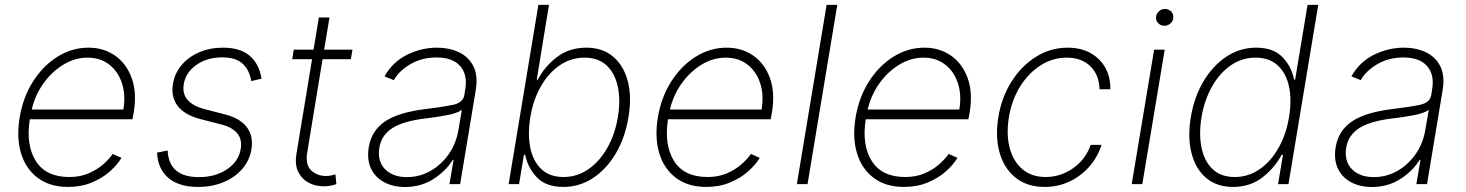

<svg xmlns="http://www.w3.org/2000/svg" viewBox="-20 -747 5947 779"><path d="M255.7 11.4Q181.8 11.4 133.2 -25.2Q84.5 -61.8 65.3 -125.4Q46.2 -188.9 59.7 -270.2Q73.2 -351.9 113.6 -415.8Q154.1 -479.8 212.9 -516.7Q271.7 -553.6 339.1 -553.6Q400.2 -553.6 446.6 -521.5Q492.9 -489.3 514.4 -430.2Q535.9 -371.1 522.4 -290.1L517.4 -263.1H100.9Q84.5 -158.7 125.4 -93.7Q166.2 -28.8 261 -28.8Q305.4 -28.8 340 -43.9Q374.6 -58.9 399.1 -80.6Q423.7 -102.3 437.1 -122.5L473 -106.5Q456.7 -79.2 426.1 -51.8Q395.6 -24.5 352.6 -6.6Q309.7 11.4 255.7 11.4ZM108.7 -302.6H480.5Q490.4 -361.5 474.8 -409.3Q459.2 -457 423.1 -485.1Q387.1 -513.1 334.9 -513.1Q283.7 -513.1 237 -484.7Q190.3 -456.3 156.2 -408.6Q122.2 -360.8 108.7 -302.6Z M1041.2 -427.9 999.6 -418Q991.8 -463.4 964.1 -488.8Q936.4 -514.2 881.4 -514.2Q820.3 -514.2 776.8 -483.7Q733.3 -453.1 725.5 -404.8Q713.1 -329.2 812.5 -303.6L893.5 -282.7Q955.3 -266.7 982.1 -230.1Q1008.9 -193.5 1000 -140.6Q992.5 -95.5 962.7 -61.3Q932.9 -27 886.7 -7.8Q840.6 11.4 783.7 11.4Q706.7 11.4 663.5 -24.7Q620.4 -60.7 617.2 -127.8L660.2 -136.4Q665.1 -28.4 786.9 -28.4Q854.8 -28.4 901.8 -60.7Q948.9 -93 956.7 -143.1Q969.1 -219.1 876.1 -242.5L793.3 -263.8Q728.7 -280.5 700.8 -317.3Q672.9 -354 681.8 -407.3Q689.3 -451 717.5 -483.8Q745.7 -516.7 789.1 -535.2Q832.4 -553.6 884.6 -553.6Q954.5 -553.6 992.9 -521Q1031.2 -488.3 1041.2 -427.9Z M1410.2 -545.5 1403.4 -506.7H1288.7L1226.6 -128.9Q1218 -79.2 1242.2 -56.1Q1266.3 -33 1303.3 -33Q1314.3 -33 1323.2 -35Q1332 -36.9 1340.9 -39.4L1344.8 0Q1333.8 3.9 1321.6 6.4Q1309.3 8.9 1292.6 8.9Q1258.5 8.9 1231 -6.4Q1203.5 -21.7 1189.6 -50.6Q1175.8 -79.5 1182.5 -121.1L1246.1 -506.7H1165.5L1171.9 -545.5H1252.1L1273.8 -676.1H1316.8L1295.1 -545.5Z M1622.9 11.7Q1576 11.7 1539.8 -7.1Q1503.6 -25.9 1485.8 -62.1Q1468 -98.4 1476.2 -150.2Q1487.9 -218.4 1543.3 -255.1Q1598.7 -291.9 1709.9 -305Q1773.4 -312.5 1816.1 -321.2Q1858.7 -329.9 1864 -361.2L1867.5 -383.9Q1877.8 -443.2 1847.5 -478.5Q1817.1 -513.8 1751.1 -513.8Q1693.2 -513.8 1647 -487.7Q1600.9 -461.6 1577.8 -421.9L1540.1 -437.1Q1573.2 -496.1 1631.7 -524.9Q1690.3 -553.6 1753.6 -553.6Q1802.2 -553.6 1841.4 -535.3Q1880.7 -517 1900.4 -478.9Q1920.1 -440.7 1910.2 -381L1846.9 0H1803.6L1820.3 -98.4H1817.1Q1788.7 -52.6 1738.3 -20.4Q1687.9 11.7 1622.9 11.7ZM1631 -28.4Q1682.2 -28.4 1726.4 -53.4Q1770.6 -78.5 1801 -122.2Q1831.3 -165.8 1840.2 -221.2L1854 -301.5Q1834.9 -287.3 1791.7 -279.3Q1748.6 -271.3 1708.5 -266.7Q1617.5 -256 1572.8 -227.8Q1528.1 -199.6 1519.2 -148.8Q1510.3 -93 1542.1 -60.7Q1573.9 -28.4 1631 -28.4Z M2043.7 0 2164.4 -727.3H2207.4L2157.7 -423.7H2161.9Q2189.3 -476.6 2239.2 -515.1Q2289.1 -553.6 2359 -553.6Q2424.7 -553.6 2467.7 -517.2Q2510.7 -480.8 2527.2 -417.3Q2543.7 -353.7 2529.8 -271.3Q2516.3 -188.9 2478.9 -125.2Q2441.4 -61.4 2386.5 -25Q2331.7 11.4 2265.6 11.4Q2195.3 11.4 2158.4 -27.3Q2121.4 -66.1 2110.8 -119H2105.8L2085.9 0ZM2131.7 -271.7Q2120.4 -202.1 2131.7 -147Q2143.1 -92 2176.8 -60.4Q2210.6 -28.8 2266.3 -28.8Q2322.1 -28.8 2367.9 -60.9Q2413.7 -93 2444.6 -148.1Q2475.5 -203.1 2486.9 -271.7Q2498.2 -340.2 2486.7 -394.9Q2475.1 -449.6 2441.4 -481.4Q2407.7 -513.1 2351.6 -513.1Q2296.2 -513.1 2250.5 -481.7Q2204.9 -450.3 2174 -395.8Q2143.1 -341.3 2131.7 -271.7Z M2845.2 11.4Q2771.3 11.4 2722.7 -25.2Q2674 -61.8 2654.8 -125.4Q2635.7 -188.9 2649.1 -270.2Q2662.6 -351.9 2703.1 -415.8Q2743.6 -479.8 2802.4 -516.7Q2861.2 -553.6 2928.6 -553.6Q2989.7 -553.6 3036 -521.5Q3082.4 -489.3 3103.9 -430.2Q3125.4 -371.1 3111.9 -290.1L3106.9 -263.1H2690.3Q2674 -158.7 2714.8 -93.7Q2755.7 -28.8 2850.5 -28.8Q2894.9 -28.8 2929.5 -43.9Q2964.1 -58.9 2988.6 -80.6Q3013.1 -102.3 3026.6 -122.5L3062.5 -106.5Q3046.2 -79.2 3015.6 -51.8Q2985.1 -24.5 2942.1 -6.6Q2899.1 11.4 2845.2 11.4ZM2698.2 -302.6H3070Q3079.9 -361.5 3064.3 -409.3Q3048.7 -457 3012.6 -485.1Q2976.6 -513.1 2924.4 -513.1Q2873.2 -513.1 2826.5 -484.7Q2779.8 -456.3 2745.7 -408.6Q2711.6 -360.8 2698.2 -302.6Z M3377.1 -727.3 3256.4 0H3213.1L3333.8 -727.3Z M3647.4 11.4Q3573.5 11.4 3524.9 -25.2Q3476.2 -61.8 3457 -125.4Q3437.9 -188.9 3451.3 -270.2Q3464.8 -351.9 3505.3 -415.8Q3545.8 -479.8 3604.6 -516.7Q3663.4 -553.6 3730.8 -553.6Q3791.9 -553.6 3838.2 -521.5Q3884.6 -489.3 3906.1 -430.2Q3927.6 -371.1 3914.1 -290.1L3909.1 -263.1H3492.5Q3476.2 -158.7 3517 -93.7Q3557.9 -28.8 3652.7 -28.8Q3697.1 -28.8 3731.7 -43.9Q3766.3 -58.9 3790.8 -80.6Q3815.3 -102.3 3828.8 -122.5L3864.7 -106.5Q3848.4 -79.2 3817.8 -51.8Q3787.3 -24.5 3744.3 -6.6Q3701.3 11.4 3647.4 11.4ZM3500.4 -302.6H3872.2Q3882.1 -361.5 3866.5 -409.3Q3850.9 -457 3814.8 -485.1Q3778.8 -513.1 3726.6 -513.1Q3675.4 -513.1 3628.7 -484.7Q3582 -456.3 3547.9 -408.6Q3513.8 -360.8 3500.4 -302.6Z M4218.4 11.4Q4147.7 11.4 4101.2 -25.6Q4054.7 -62.5 4036 -126.4Q4017.4 -190.3 4030.5 -271Q4043.7 -352.3 4084.2 -416.2Q4124.6 -480.1 4183.8 -516.9Q4242.9 -553.6 4311.8 -553.6Q4390.3 -553.6 4438 -506.9Q4485.8 -460.2 4485.1 -384.9H4441.1Q4440 -441.8 4404.7 -477.5Q4369.3 -513.1 4307.9 -513.1Q4251.4 -513.1 4202.4 -482.1Q4153.4 -451 4119.3 -396.7Q4085.2 -342.3 4073.5 -271.7Q4062.1 -202.4 4076.5 -147.4Q4090.9 -92.3 4128.2 -60.5Q4165.5 -28.8 4222.7 -28.8Q4283 -28.8 4333.8 -64.5Q4384.6 -100.1 4405.2 -159.1H4449.2Q4432.9 -108.3 4398.6 -69.8Q4364.3 -31.2 4318 -9.9Q4271.7 11.4 4218.4 11.4Z M4571.7 0 4662.6 -545.5H4705.6L4614.7 0ZM4704.5 -642.4Q4689.3 -642.4 4679.2 -652.9Q4669 -663.4 4670.5 -678.3Q4671.2 -691.1 4681.8 -700.8Q4692.5 -710.6 4706.3 -710.6Q4721.9 -710.6 4731.9 -700.1Q4741.8 -689.6 4740.4 -674.7Q4739.7 -661.6 4729 -652Q4718.4 -642.4 4704.5 -642.4Z M4982.6 11.4Q4916.9 11.4 4873.9 -24.9Q4831 -61.1 4814.5 -125Q4797.9 -188.9 4811.4 -271.3Q4825.3 -353.7 4863.1 -417.3Q4900.9 -480.8 4956 -517.2Q5011 -553.6 5076.3 -553.6Q5146.3 -553.6 5183.4 -515.1Q5220.5 -476.6 5230.5 -423.7H5234.7L5285.2 -727.3H5328.5L5207.7 0H5165.5L5185.4 -119H5180Q5152 -66.4 5102.3 -27.5Q5052.6 11.4 4982.6 11.4ZM4989.7 -28.8Q5045.1 -28.8 5090.7 -60.4Q5136.4 -92 5167.4 -147Q5198.5 -202.1 5209.9 -271.7Q5221.6 -341.3 5209.9 -395.8Q5198.2 -450.3 5164.1 -481.7Q5130 -513.1 5074.2 -513.1Q5018.5 -513.1 4973 -481.4Q4927.6 -449.6 4897 -394.9Q4866.5 -340.2 4854.8 -271.7Q4843.8 -203.1 4854.9 -148.1Q4866.1 -93 4899.9 -60.9Q4933.6 -28.8 4989.7 -28.8Z M5545.8 11.7Q5498.9 11.7 5462.7 -7.1Q5426.5 -25.9 5408.7 -62.1Q5391 -98.4 5399.1 -150.2Q5410.9 -218.4 5466.3 -255.1Q5521.7 -291.9 5632.8 -305Q5696.4 -312.5 5739 -321.2Q5781.6 -329.9 5786.9 -361.2L5790.5 -383.9Q5800.8 -443.2 5770.4 -478.5Q5740.1 -513.8 5674 -513.8Q5616.1 -513.8 5570 -487.7Q5523.8 -461.6 5500.7 -421.9L5463.1 -437.1Q5496.1 -496.1 5554.7 -524.9Q5613.3 -553.6 5676.5 -553.6Q5725.1 -553.6 5764.4 -535.3Q5803.6 -517 5823.3 -478.9Q5843 -440.7 5833.1 -381L5769.9 0H5726.6L5743.3 -98.4H5740.1Q5711.6 -52.6 5661.2 -20.4Q5610.8 11.7 5545.8 11.7ZM5554 -28.4Q5605.1 -28.4 5649.3 -53.4Q5693.5 -78.5 5723.9 -122.2Q5754.3 -165.8 5763.1 -221.2L5777 -301.5Q5757.8 -287.3 5714.7 -279.3Q5671.5 -271.3 5631.4 -266.7Q5540.5 -256 5495.7 -227.8Q5451 -199.6 5442.1 -148.8Q5433.2 -93 5465 -60.7Q5496.8 -28.4 5554 -28.4Z"/></svg>

Font: Inter Extra Light  BETA
Style: Italic
Weight: 200
Italic angle: 9.39999°
Designer: Rasmus Andersson
Foundry: rsms
Version: Version 3.011;git-f93a4a705